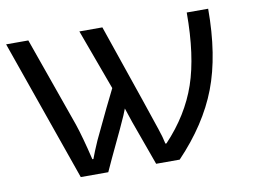

<svg xmlns="http://www.w3.org/2000/svg" viewBox="-63 -625 946 715"><g transform="rotate(-10 409.5 -267.5)"><path d="M412 -169 473 0H562Q670 -113 717 -236Q764 -359 764 -535H683Q683 -372 646.5 -265.5Q610 -159 524 -68H520Q515 -93 504 -125Q496 -151 364 -535H277L361 -306Q324 -232 294 -168L273 -124Q255 -83 246 -58H242Q221 -146 204 -196L84 -535H0L188 0H292L314 -48Q375 -176 384 -198L394 -223Q412 -169 412 -169Z"/></g></svg>

Font: OpenSansMMV
Style: Regular
Weight: 400
Designer: Steve Matteson
Foundry: Ascender Corporation
Version: Version 4.000